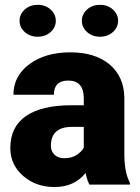

<svg xmlns="http://www.w3.org/2000/svg" viewBox="-20 -751 571 781"><path d="M343.8 0Q335 -16.1 328.1 -47.4Q282.7 9.8 201.2 9.8Q126.5 9.8 74.2 -35.4Q22 -80.6 22 -148.9Q22 -234.9 85.4 -278.8Q148.9 -322.8 270 -322.8H320.8V-350.6Q320.8 -423.3 257.8 -423.3Q199.2 -423.3 199.2 -365.7H34.7Q34.7 -442.4 99.9 -490.2Q165 -538.1 266.1 -538.1Q367.2 -538.1 425.8 -488.8Q484.4 -439.5 485.8 -353.5V-119.6Q486.8 -46.9 508.3 -8.3V0ZM240.7 -107.4Q271.5 -107.4 291.7 -120.6Q312 -133.8 320.8 -150.4V-234.9H272.9Q187 -234.9 187 -157.7Q187 -135.3 202.1 -121.3Q217.3 -107.4 240.7 -107.4ZM59.6 -666.5Q59.6 -693.4 80.8 -712.4Q102.1 -731.4 133.3 -731.4Q164.6 -731.4 185.8 -712.4Q207 -693.4 207 -666.5Q207 -639.6 185.8 -620.6Q164.6 -601.6 133.3 -601.6Q102.1 -601.6 80.8 -620.6Q59.6 -639.6 59.6 -666.5ZM313 -666.5Q313 -693.4 334.2 -712.4Q355.5 -731.4 386.7 -731.4Q418 -731.4 439.2 -712.4Q460.4 -693.4 460.4 -666.5Q460.4 -639.6 439.2 -620.6Q418 -601.6 386.7 -601.6Q355.5 -601.6 334.2 -620.6Q313 -639.6 313 -666.5Z"/></svg>

Font: Sadagaat-English
Style: Regular
Weight: 900
Designer: Ahmed alsheikh
Foundry: Ahmed alsheikh Design
Version: Version 2.137;January 17, 2018;FontCreator 11.0.0.2408 64-bi